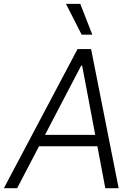

<svg xmlns="http://www.w3.org/2000/svg" viewBox="-53 -984 698 1004"><path d="M36.6 0H-32.7L352.5 -727.5H423.3L567.4 0H497.6L376.5 -641.1H371.6ZM133.3 -278.8H493.7L483.9 -219.2H123ZM374 -802.7 292 -963.9H366.7L429.7 -802.7Z"/></svg>

Font: Inter Tight Light
Style: Italic
Weight: 300
Italic angle: -9.39999°
Designer: Rasmus Andersson
Foundry: rsms
Version: Version 3.004